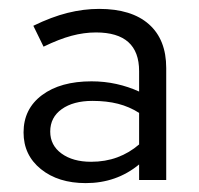

<svg xmlns="http://www.w3.org/2000/svg" viewBox="-20 -731 448 432"><path d="M173 -319Q111 -319 72 -350.5Q33 -382 33 -433Q33 -486 74.5 -517Q116 -548 186 -548Q215 -548 242 -542Q269 -536 293 -525V-571Q293 -658 196 -658Q169 -658 141 -650.5Q113 -643 78 -626L55 -673Q96 -693 132 -702Q168 -711 203 -711Q276 -711 315 -676.5Q354 -642 354 -578V-326H293V-361Q242 -319 173 -319ZM185 -367Q217 -367 244 -377Q271 -387 293 -406V-477Q271 -491 245.5 -497.5Q220 -504 188 -504Q145 -504 119 -485.5Q93 -467 93 -435Q93 -404 118.5 -385.5Q144 -367 185 -367Z"/></svg>

Font: Red Hat Display
Style: Regular
Weight: 300
Designer: Pentagram, MCKL
Foundry: Pentagram, MCKL
Version: Version 1.023